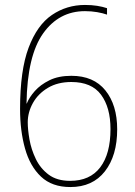

<svg xmlns="http://www.w3.org/2000/svg" viewBox="-20 -744 545 775"><path d="M61 -304Q61 -460 95.5 -551.5Q130 -643 189.5 -683.5Q249 -724 323 -724Q350 -724 372 -720.5Q394 -717 412 -711V-685Q395 -691 372 -695Q349 -699 323 -699Q218 -699 154 -609Q90 -519 87 -326H88Q98 -351 120.5 -376.5Q143 -402 179.5 -420Q216 -438 268 -438Q358 -438 405.5 -379Q453 -320 453 -222Q453 -116 403.5 -52.5Q354 11 264 11Q190 11 145.5 -31Q101 -73 81 -144.5Q61 -216 61 -304ZM263 -14Q343 -14 384.5 -68.5Q426 -123 426 -223Q426 -310 388 -361.5Q350 -413 268 -413Q213 -413 173.5 -389.5Q134 -366 113 -328.5Q92 -291 92 -250Q92 -221 99 -181Q106 -141 124.5 -102.5Q143 -64 176.5 -39Q210 -14 263 -14Z"/></svg>

Font: Noto Sans Myanmar SemiCondensed Thin
Style: Regular
Weight: 100
Width: 4
Designer: Monotype Design Team
Foundry: Monotype Imaging Inc.
Version: Version 2.107; ttfautohint (v1.8.4.7-5d5b)